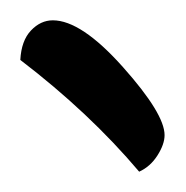

<svg xmlns="http://www.w3.org/2000/svg" viewBox="-24 -578 183 189"><path d="M-4 -519Q-3 -538 6.5 -548Q16 -558 28 -558Q56 -558 97 -512Q138 -466 138 -445Q138 -436 131 -425Q124 -414 113 -409Q64 -467 -4 -519Z"/></svg>

Font: Dancing Script
Style: Bold
Weight: 700
Designer: Pablo Impallari
Foundry: Pablo Impallari. www.impallari.com Igino Marini. www.ikern.com
Version: Version 1.002